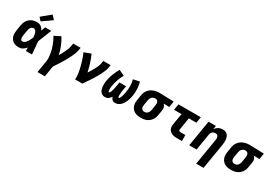

<svg xmlns="http://www.w3.org/2000/svg" viewBox="47 -1941 4717 3319"><g transform="rotate(30 2405.5 -281.0)"><path d="M222 8Q191 8 161 1.5Q131 -5 107.5 -21Q84 -37 68 -61.5Q52 -86 44.5 -114.5Q37 -143 38 -173.5Q39 -204 44 -235L60 -335Q64 -361 72.5 -386Q81 -411 96 -434.5Q111 -458 132 -476.5Q153 -495 177.5 -507Q202 -519 228.5 -523.5Q255 -528 280 -528Q303 -528 325 -522Q347 -516 364 -503.5Q381 -491 394 -474Q407 -457 416 -438Q423 -458 430.5 -478.5Q438 -499 445 -520H567Q540 -452 514 -384.5Q488 -317 460 -250Q467 -188 472 -125Q477 -62 483 0H361Q361 -17 360.5 -34Q360 -51 360 -69Q347 -52 331.5 -38Q316 -24 298 -13Q280 -2 260.5 3Q241 8 222 8ZM222 -112Q239 -112 256 -120.5Q273 -129 285.5 -142.5Q298 -156 308 -171.5Q318 -187 326.5 -203Q335 -219 342.5 -235.5Q350 -252 356 -269Q355 -284 353 -298.5Q351 -313 348 -327.5Q345 -342 340.5 -355.5Q336 -369 328.5 -381Q321 -393 308.5 -400.5Q296 -408 280 -408Q265 -408 250 -399Q235 -390 225.5 -376Q216 -362 211 -346.5Q206 -331 204 -316L187 -216Q186 -205 184.5 -194.5Q183 -184 183.5 -173.5Q184 -163 185.5 -152.5Q187 -142 191 -133Q195 -124 203 -118Q211 -112 222 -112ZM325 -570 269 -630 447 -777 515 -703Z M717 215 756 -20Q762 -60 759.5 -100Q757 -140 750.5 -179Q744 -218 733 -255Q722 -292 708.5 -328Q695 -364 678.5 -398.5Q662 -433 643 -466L767 -528Q810 -458 841 -381Q872 -304 890 -221Q907 -250 923 -280.5Q939 -311 953.5 -342Q968 -373 980 -404.5Q992 -436 997 -468L1006 -520H1153L1144 -468Q1139 -437 1127.5 -406Q1116 -375 1102.5 -345Q1089 -315 1073.5 -285.5Q1058 -256 1042 -227Q1026 -198 1008.5 -169.5Q991 -141 973 -112.5Q955 -84 936.5 -56Q918 -28 899 0L864 215Z M1342 0Q1347 -32 1345 -64Q1343 -96 1338 -126.5Q1333 -157 1326.5 -187.5Q1320 -218 1312.5 -247.5Q1305 -277 1296 -306.5Q1287 -336 1277.5 -365Q1268 -394 1257.5 -422.5Q1247 -451 1234 -478L1367 -528Q1402 -453 1427 -373Q1452 -293 1470 -210Q1490 -241 1509 -272Q1528 -303 1545.5 -335Q1563 -367 1577.5 -400.5Q1592 -434 1597 -468L1606 -520H1753L1744 -468Q1739 -436 1727 -405.5Q1715 -375 1701 -344.5Q1687 -314 1671 -284.5Q1655 -255 1637.5 -226Q1620 -197 1602 -168.5Q1584 -140 1565.5 -112Q1547 -84 1527.5 -56Q1508 -28 1489 0Z M2144 8Q2127 8 2111.5 3.5Q2096 -1 2085 -12Q2074 -23 2066.5 -36.5Q2059 -50 2055 -65Q2045 -50 2033 -36.5Q2021 -23 2006.5 -12Q1992 -1 1975 3.5Q1958 8 1941 8Q1913 8 1888.5 -4Q1864 -16 1849 -37.5Q1834 -59 1827 -85Q1820 -111 1817.5 -138.5Q1815 -166 1817 -194Q1819 -222 1823 -251Q1835 -322 1862.5 -392Q1890 -462 1928 -528L2041 -474Q2008 -417 1985.5 -356Q1963 -295 1953 -234Q1951 -226 1950 -219Q1949 -212 1948.5 -205Q1948 -198 1947 -190.5Q1946 -183 1945.5 -176Q1945 -169 1945 -162Q1945 -155 1945 -147.5Q1945 -140 1945.5 -133Q1946 -126 1947 -119.5Q1948 -113 1951.5 -106.5Q1955 -100 1962 -100Q1969 -100 1974.5 -106.5Q1980 -113 1983.5 -119.5Q1987 -126 1989.5 -133Q1992 -140 1994.5 -147Q1997 -154 1999 -161Q2001 -168 2003 -175Q2005 -182 2006.5 -189Q2008 -196 2010 -203Q2012 -210 2013 -217.5Q2014 -225 2015.5 -232Q2017 -239 2018.5 -246Q2020 -253 2021 -260L2034 -338H2166L2153 -260Q2152 -253 2150.5 -246Q2149 -239 2148 -232Q2147 -225 2146.5 -217.5Q2146 -210 2145 -203Q2144 -196 2143.5 -189Q2143 -182 2142.5 -175Q2142 -168 2141.5 -161Q2141 -154 2141.5 -147Q2142 -140 2142 -133Q2142 -126 2143.5 -119.5Q2145 -113 2148 -106.5Q2151 -100 2158 -100Q2165 -100 2170 -107Q2175 -114 2178.5 -120.5Q2182 -127 2185 -134Q2188 -141 2190.5 -148.5Q2193 -156 2195 -163Q2197 -170 2199 -177.5Q2201 -185 2202.5 -192Q2204 -199 2205.5 -206Q2207 -213 2208.5 -220.5Q2210 -228 2211.5 -235Q2213 -242 2214.5 -249.5Q2216 -257 2217 -264Q2227 -325 2225.5 -385.5Q2224 -446 2207 -501L2334 -528Q2351 -462 2355 -392Q2359 -322 2347 -251Q2342 -222 2334.5 -194Q2327 -166 2316 -138.5Q2305 -111 2289 -85Q2273 -59 2250.5 -37.5Q2228 -16 2200 -4Q2172 8 2144 8Z M2657 8Q2624 8 2592.5 2.5Q2561 -3 2534 -17.5Q2507 -32 2487 -55.5Q2467 -79 2457 -108Q2447 -137 2446.5 -169.5Q2446 -202 2452 -235L2468 -335Q2473 -362 2483.5 -388.5Q2494 -415 2512 -438Q2530 -461 2554 -478.5Q2578 -496 2604.5 -506.5Q2631 -517 2659 -522.5Q2687 -528 2714 -528Q2718 -528 2722.5 -528Q2727 -528 2731 -528L3011 -520L2991 -400L2878 -404Q2890 -393 2898.5 -380Q2907 -367 2912 -351.5Q2917 -336 2917 -319Q2917 -302 2914 -285L2897 -185Q2893 -158 2883 -131.5Q2873 -105 2856 -81.5Q2839 -58 2815.5 -40Q2792 -22 2765.5 -11Q2739 0 2711.5 4Q2684 8 2657 8ZM2658 -112Q2676 -112 2693.5 -118.5Q2711 -125 2724 -139Q2737 -153 2744 -170Q2751 -187 2754 -204L2770 -304Q2773 -322 2773 -339.5Q2773 -357 2767 -372.5Q2761 -388 2747.5 -397.5Q2734 -407 2716 -408H2711Q2710 -408 2708.5 -408Q2707 -408 2706 -408Q2689 -408 2671.5 -400.5Q2654 -393 2641.5 -380Q2629 -367 2622 -350Q2615 -333 2612 -316L2595 -216Q2592 -197 2592.5 -178.5Q2593 -160 2600.5 -144.5Q2608 -129 2624 -120.5Q2640 -112 2658 -112Z M3382 0Q3356 0 3330.5 -3Q3305 -6 3282 -15Q3259 -24 3240 -39Q3221 -54 3210 -75.5Q3199 -97 3197 -122.5Q3195 -148 3199 -174L3237 -400H3087L3107 -520H3553L3533 -400H3383L3343 -155Q3341 -147 3343.5 -139.5Q3346 -132 3352 -127.5Q3358 -123 3366 -121.5Q3374 -120 3382 -120H3475V0Z M3884 215 3970 -304Q3970 -304 3970 -304Q3970 -304 3970 -304Q3972 -316 3973 -328Q3974 -340 3972.5 -352Q3971 -364 3967 -374.5Q3963 -385 3955.5 -393Q3948 -401 3936.5 -404.5Q3925 -408 3913 -408Q3898 -408 3882 -403.5Q3866 -399 3853 -388Q3840 -377 3832.5 -362Q3825 -347 3823 -332L3768 0H3621L3707 -520H3854L3842 -450Q3855 -468 3872 -483.5Q3889 -499 3909 -509Q3929 -519 3950.5 -523.5Q3972 -528 3993 -528Q4020 -528 4045 -518.5Q4070 -509 4086 -489.5Q4102 -470 4110 -445Q4118 -420 4120.5 -393.5Q4123 -367 4120.5 -339.5Q4118 -312 4114 -285L4031 215Z M4457 8Q4424 8 4392.5 2.5Q4361 -3 4334 -17.5Q4307 -32 4287 -55.5Q4267 -79 4257 -108Q4247 -137 4246.5 -169.5Q4246 -202 4252 -235L4268 -335Q4273 -362 4283.5 -388.5Q4294 -415 4312 -438Q4330 -461 4354 -478.5Q4378 -496 4404.5 -506.5Q4431 -517 4459 -522.5Q4487 -528 4514 -528Q4518 -528 4522.5 -528Q4527 -528 4531 -528L4811 -520L4791 -400L4678 -404Q4690 -393 4698.5 -380Q4707 -367 4712 -351.5Q4717 -336 4717 -319Q4717 -302 4714 -285L4697 -185Q4693 -158 4683 -131.5Q4673 -105 4656 -81.5Q4639 -58 4615.5 -40Q4592 -22 4565.5 -11Q4539 0 4511.5 4Q4484 8 4457 8ZM4458 -112Q4476 -112 4493.5 -118.5Q4511 -125 4524 -139Q4537 -153 4544 -170Q4551 -187 4554 -204L4570 -304Q4573 -322 4573 -339.5Q4573 -357 4567 -372.5Q4561 -388 4547.5 -397.5Q4534 -407 4516 -408H4511Q4510 -408 4508.5 -408Q4507 -408 4506 -408Q4489 -408 4471.5 -400.5Q4454 -393 4441.5 -380Q4429 -367 4422 -350Q4415 -333 4412 -316L4395 -216Q4392 -197 4392.5 -178.5Q4393 -160 4400.5 -144.5Q4408 -129 4424 -120.5Q4440 -112 4458 -112Z"/></g></svg>

Font: Iosevka SS04 Heavy Extended
Style: Italic
Weight: 900
Width: 7
Italic angle: -9°
Monospace: yes
Designer: Belleve Invis
Foundry: Belleve Invis
Version: Version 19.0.0; ttfautohint (v1.8.4)